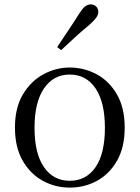

<svg xmlns="http://www.w3.org/2000/svg" viewBox="-20 -838 636 873"><path d="M297 15Q231 15 174.5 -16Q118 -47 83 -107.5Q48 -168 48 -258Q48 -348 84 -408.5Q120 -469 177 -500Q234 -531 297 -531Q362 -531 419 -500.5Q476 -470 511.5 -409Q547 -348 547 -258Q547 -168 512 -107Q477 -46 420.5 -15.5Q364 15 297 15ZM297 -16Q372 -16 414.5 -78Q457 -140 457 -257Q457 -373 414.5 -436Q372 -499 297 -499Q223 -499 180 -436Q137 -373 137 -257Q137 -140 180 -78Q223 -16 297 -16ZM240 -624Q264 -661 289 -697.5Q314 -734 338 -773Q354 -798 366 -808Q378 -818 393 -818Q406 -818 416.5 -809Q427 -800 427 -784Q427 -771 417 -757Q407 -743 384 -723Q351 -696 320 -667.5Q289 -639 258 -610Z"/></svg>

Font: Noto Serif SC
Style: Regular
Weight: 400
Designer: Ryoko NISHIZUKA 西塚涼子 (kana & ideographs); Frank Grießhammer (Latin, Greek & Cyrillic); Wenlong ZHANG 张文龙 (bopomofo); San
Foundry: Adobe
Version: Version 2.002-H1;hotconv 1.1.0;makeotfexe 2.6.0